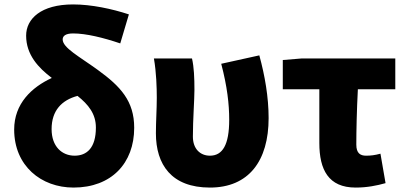

<svg xmlns="http://www.w3.org/2000/svg" viewBox="-20 -833 1835 867"><path d="M317 -130C260 -130 213 -171 213 -250C213 -334 259 -381 330 -400C379 -361 413 -319 413 -257C413 -165 372 -130 317 -130ZM562 -768C486 -793 393 -813 310 -813C165 -813 98 -748 98 -672C98 -586 153 -527 214 -481C123 -439 44 -365 44 -248C44 -84 166 14 312 14C483 14 586 -96 586 -256C586 -377 524 -443 422 -517C338 -578 263 -617 263 -655C263 -671 277 -682 310 -682C369 -682 446 -663 523 -637Z M928 14C1103 14 1193 -106 1193 -300C1193 -394 1176 -492 1151 -583L979 -545C1006 -442 1015 -363 1015 -292C1015 -179 985 -130 928 -130C884 -130 851 -161 851 -216C851 -292 858 -383 858 -427C858 -481 856 -530 847 -569H675C686 -506 688 -437 688 -392C688 -338 684 -285 684 -231C684 -90 754 14 928 14Z M1586 14C1638 14 1682 5 1721 -6L1698 -139C1672 -132 1654 -130 1633 -130C1607 -130 1589 -141 1589 -180C1589 -242 1591 -335 1596 -430H1765V-569H1342L1257 -562V-430H1422V-187C1422 -67 1463 14 1586 14Z"/></svg>

Font: Noto Sans CJK Black
Style: Bold
Weight: 900
Designer: Ryoko NISHIZUKA (kana & ideographs); Paul D. Hunt (Latin, Greek & Cyrillic); Wenlong ZHANG (bopomofo); Sandoll Communica
Foundry: Adobe Systems Incorporated
Version: Version 1.000;PS 1;hotconv 1.0.78;makeotf.lib2.5.61930